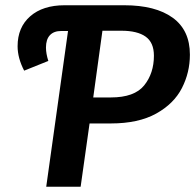

<svg xmlns="http://www.w3.org/2000/svg" viewBox="-20 -711 743 731"><path d="M703 -503Q703 -435 672.5 -375.5Q642 -316 574.5 -278.5Q507 -241 402 -241H321L287 0H156L239 -593H213Q185 -593 170 -577Q155 -561 155 -530Q155 -507 164 -479L72 -442Q47 -490 47 -535Q47 -607 95 -649Q143 -691 226 -691H453Q572 -691 637.5 -643.5Q703 -596 703 -503ZM566 -499Q566 -549 534.5 -571.5Q503 -594 442 -594H370L335 -340H402Q492 -340 529 -386Q566 -432 566 -499Z"/></svg>

Font: FiraGO Medium
Style: Italic
Weight: 500
Italic angle: -8°
Designer: bBox Type GmbH
Foundry: bBox Type GmbH
Version: Version 1.001